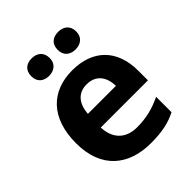

<svg xmlns="http://www.w3.org/2000/svg" viewBox="-211 -878 1013 1013"><g transform="rotate(-45 295.5 -371.0)"><path d="M128 -686C128 -642 158 -621 196 -621C233 -621 265 -642 265 -686C265 -732 233 -752 196 -752C158 -752 128 -732 128 -686ZM325 -686C325 -642 355 -621 394 -621C431 -621 463 -642 463 -686C463 -732 431 -752 394 -752C355 -752 325 -732 325 -686ZM303 -556C149 -556 45 -460 45 -269C45 -80 161 10 325 10C409 10 463 -2 517 -29V-144C456 -115 402 -101 332 -101C248 -101 199 -152 196 -236H548V-308C548 -467 454 -556 303 -556ZM304 -450C374 -450 407 -401 408 -335H199C205 -414 246 -450 304 -450Z"/></g></svg>

Font: Noto Sans Malayalam
Style: Bold
Weight: 700
Designer: Jelle Bosma - Monotype Design Team
Foundry: Monotype Imaging Inc.
Version: Version 2.104